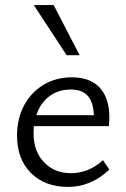

<svg xmlns="http://www.w3.org/2000/svg" viewBox="-20 -726 496 755"><path d="M47 -193Q47 -260 75 -312Q103 -364 152 -393Q201 -422 262 -422Q335 -422 372.5 -381Q410 -340 410 -265Q410 -252 408 -230H113L112 -202Q112 -131 153 -88Q194 -45 260 -45Q328 -45 385 -96L410 -59Q338 9 247 9Q157 9 102 -45.5Q47 -100 47 -193ZM113 -706H191L293 -509H242ZM349 -273Q347 -324 325 -349Q303 -374 258 -374Q209 -374 173.5 -347Q138 -320 123 -273Z"/></svg>

Font: LXGW Bright GB
Style: Regular
Weight: 400
Designer: Christian Thalmann (Catharsis Fonts)
Foundry: LXGW / Christian Thalmann (Catharsis Fonts) / Fontworks Inc.
Version: Version 5.510